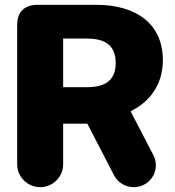

<svg xmlns="http://www.w3.org/2000/svg" viewBox="-20 -775 730 803"><path d="M147.9 7.8C201.2 7.8 244.1 -35.2 244.1 -87.9V-257.8H345.2L457 -42C472.2 -12.2 503.9 7.8 539.1 7.8C590.8 7.8 631.8 -33.2 631.8 -84C631.8 -100.1 627.9 -113.8 621.1 -127L526.9 -308.1V-310.1C609.9 -351.1 661.1 -423.8 661.1 -523.9C661.1 -671.9 554.2 -754.9 381.8 -754.9H137.2C82 -754.9 51.8 -725.1 51.8 -669.9V-87.9C51.8 -35.2 95.2 7.8 147.9 7.8ZM244.1 -613.8H340.8C405.8 -613.8 463.9 -596.2 463.9 -511.2C463.9 -428.2 405.8 -410.2 340.8 -410.2H244.1Z"/></svg>

Font: Jellee Bold
Style: Regular
Weight: 700
Designer: Alfredo Marco Pradil
Foundry: Hanken Design Co.
Version: Version 1.223;hotconv 1.0.109;makeotfexe 2.5.65596